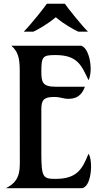

<svg xmlns="http://www.w3.org/2000/svg" viewBox="-20 -987 521 1007"><path d="M196.8 -414.1C196.8 -460 208 -478.5 263.2 -478.5C298.8 -478.5 308.6 -468.8 338.9 -468.8C398.4 -468.8 415 -505.9 425.3 -532.2H272C202.6 -532.2 196.8 -555.7 196.8 -613.3C196.8 -691.9 205.6 -698.2 271.5 -698.2C387.2 -698.2 407.7 -643.1 444.3 -566.4C469.2 -616.7 450.7 -732.4 406.7 -747.1H39.6C72.3 -718.3 83.5 -686 83.5 -619.1C83.5 -590.8 84 -126.5 84 -126.5C84 -50.3 55.2 -22.9 11.2 0H406.7C460.4 0 469.2 -145 444.3 -180.7C412.6 -104 387.2 -48.8 271.5 -48.8C205.6 -48.8 197.3 -56.2 196.8 -181.2C196.3 -402.3 196.8 -385.7 196.8 -414.1ZM391.1 -820.8H441.4C406.7 -855 324.7 -958.5 320.3 -967.3H225.6C221.2 -958.5 139.2 -855 104.5 -820.8H154.8C177.7 -831.5 223.6 -856 272.5 -896.5C321.3 -856 368.2 -831.5 391.1 -820.8Z"/></svg>

Font: Amarante
Style: Regular
Weight: 400
Designer: Karolina Lach
Foundry: Sorkin Type Co.
Version: Version 1.001